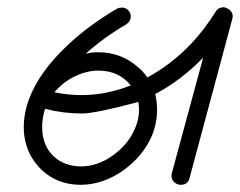

<svg xmlns="http://www.w3.org/2000/svg" viewBox="-20 -488 666 533"><path d="M105 -186Q97 -160 97 -135Q97 -84 130 -53Q144 -40 163.5 -33Q183 -26 204 -26Q251 -26 294 -57Q337 -88 355 -132Q366 -157 366 -183Q366 -194 364 -205Q244 -173 209 -173Q207 -173 206 -173Q155 -173 105 -186ZM131 -232Q168 -224 206 -224Q275 -224 343 -251Q310 -292 253 -292Q230 -292 207 -284Q163 -269 131 -232ZM544 -328Q483 -265 411 -227Q416 -206 416 -183Q416 -147 402 -112Q378 -56 325 -17Q267 25 203.5 25Q140 25 96 -16Q76 -35 63 -60Q46 -95 46 -134.5Q46 -174 61 -214Q89 -288 165 -360Q226 -418 305 -464Q311 -467 319.5 -467Q328 -467 335.5 -460Q343 -453 343 -442.5Q343 -432 335 -424Q333 -422 330 -420Q268 -384 218 -339Q235 -343 252 -343Q314 -343 359 -305Q377 -291 389 -273Q456 -309 512 -368Q549 -408 579 -456Q583 -463 589.5 -465.5Q596 -468 600.5 -468Q605 -468 610 -465Q620 -461 624 -452Q626 -447 626 -443Q626 -439 625 -436L506 7Q501 25 482 25Q471 25 463.5 17.5Q456 10 456 0Q456 -3 457 -7Z"/></svg>

Font: TT2020Base
Style: Italic
Weight: 400
Italic angle: -15°
Version: Version 0.2.000